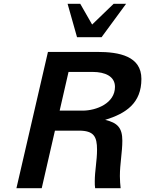

<svg xmlns="http://www.w3.org/2000/svg" viewBox="-20 -997 769 1017"><path d="M648 -977H582L468 -867L405 -977H338L388 -800H518ZM67 0H201L271 -305H398C477 -305 494 -274 494 -204C494 -145 482 -93 482 -36C482 -23 482 -10 484 0H619C617 -19 615 -41 615 -64C615 -130 628 -191 628 -252C628 -320 602 -347 537 -362C647 -396 729 -450 729 -579C729 -700 611 -722 496 -722H234ZM296 -411 343 -616H471C536 -616 589 -593 589 -537C589 -450 491 -411 417 -411Z"/></svg>

Font: Perun SemiBold Italic
Style: Regular
Weight: 400
Italic angle: -12°
Foundry: Copyright (c) Stefan Peev, Context Ltd, 2016
Version: Version 1.026